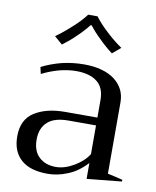

<svg xmlns="http://www.w3.org/2000/svg" viewBox="-84 -796 705 870"><g transform="rotate(10 269.0 -361.0)"><path d="M120 -610C120 -610 157 -578 157 -578C177 -593 198 -610 219 -631C240 -651 257 -670 270 -687C270 -687 275 -687 275 -687C288 -670 305 -651 326 -631C347 -610 367 -593 387 -578C387 -578 425 -610 425 -610C404 -624 380 -643 354 -667C328 -691 308 -713 294 -732C294 -732 251 -732 251 -732C237 -713 217 -691 191 -668C165 -644 141 -625 120 -610ZM72 -27C100 -2 141 10 194 10C224 10 255 4 286 -9C317 -21 346 -42 373 -71C373 -71 373 2 373 2C373 2 533 -14 533 -14C533 -14 533 -22 533 -22C510 -28 487 -33 464 -38C464 -38 464 -366 464 -366C464 -409 447 -443 413 -469C379 -494 332 -507 273 -507C238 -507 203 -503 170 -495C136 -486 106 -475 79 -461C79 -461 86 -430 86 -430C109 -442 135 -452 163 -460C190 -467 217 -471 243 -471C284 -471 316 -462 339 -444C362 -426 373 -398 373 -360C373 -360 373 -280 373 -280C373 -280 225 -280 225 -280C168 -280 122 -269 85 -246C48 -223 30 -185 30 -134C30 -87 44 -52 72 -27ZM310 -53C281 -36 253 -27 226 -27C194 -27 168 -36 149 -54C129 -72 119 -99 119 -135C119 -170 130 -197 151 -216C172 -235 204 -244 247 -244C247 -244 373 -244 373 -244C373 -244 373 -112 373 -112C359 -89 338 -70 310 -53Z"/></g></svg>

Font: BUSH 25 TRIRONG 0515 A
Style: Regular
Weight: 400
Designer: Katatrad Team
Foundry: CadsonDemak